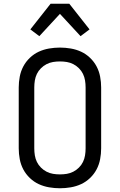

<svg xmlns="http://www.w3.org/2000/svg" viewBox="-20 -997 640 1025"><path d="M300 8Q271 8 242 3Q213 -2 187 -14Q161 -26 139.5 -46.5Q118 -67 104.5 -92.5Q91 -118 85.5 -147Q80 -176 80 -205V-530Q80 -559 85.5 -588Q91 -617 104.5 -642.5Q118 -668 139.5 -688.5Q161 -709 187 -721Q213 -733 242 -738Q271 -743 300 -743Q329 -743 358 -738Q387 -733 413 -721Q439 -709 460.5 -688.5Q482 -668 495.5 -642.5Q509 -617 514.5 -588Q520 -559 520 -530V-205Q520 -176 514.5 -147Q509 -118 495.5 -92.5Q482 -67 460.5 -46.5Q439 -26 413 -14Q387 -2 358 3Q329 8 300 8ZM300 -66Q319 -66 337 -69Q355 -72 371.5 -80.5Q388 -89 401.5 -102.5Q415 -116 423 -132.5Q431 -149 434 -167.5Q437 -186 437 -205V-530Q437 -549 434 -567.5Q431 -586 423 -602.5Q415 -619 401.5 -632.5Q388 -646 371.5 -654.5Q355 -663 337 -666Q319 -669 300 -669Q281 -669 263 -666Q245 -663 228.5 -654.5Q212 -646 198.5 -632.5Q185 -619 177 -602.5Q169 -586 166 -567.5Q163 -549 163 -530V-205Q163 -186 166 -167.5Q169 -149 177 -132.5Q185 -116 198.5 -102.5Q212 -89 228.5 -80.5Q245 -72 263 -69Q281 -66 300 -66ZM410 -804 300 -923 190 -804 142 -840 250 -977H350L458 -840Z"/></svg>

Font: R Plex Mono
Style: Regular
Weight: 400
Monospace: yes
Designer: Belleve Invis
Foundry: Belleve Invis
Version: Version 31.8.0